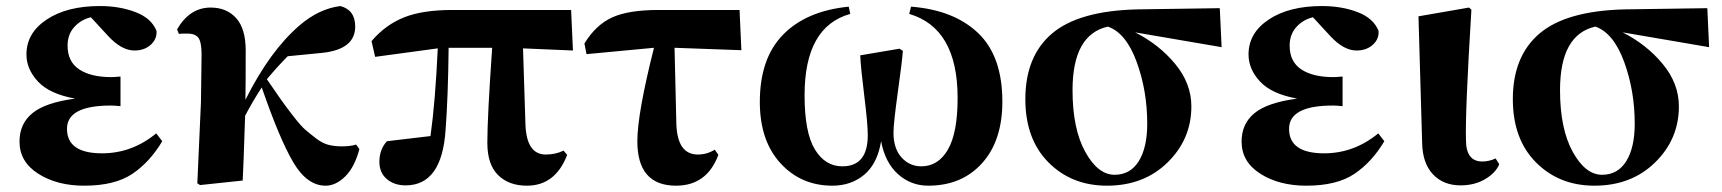

<svg xmlns="http://www.w3.org/2000/svg" viewBox="-20 -583 5561 620"><path d="M484.4 -152.3 503.9 -127Q463.9 -59.6 407.2 -21.5Q350.6 16.6 252 16.6Q164.1 16.6 103.5 -22Q43 -60.5 43 -126Q43 -183.6 85 -217.8Q127 -252 222.7 -264.6Q140.6 -279.3 103 -319.3Q65.4 -359.4 65.4 -407.2Q65.4 -476.6 130.9 -520Q196.3 -563.5 302.7 -563.5Q366.2 -563.5 417.5 -543.9Q468.8 -524.4 485.4 -483.4Q487.3 -457 466.8 -438.5Q446.3 -419.9 414.1 -419.9Q373 -419.9 330.1 -465.8L273.4 -527.3Q241.2 -519.5 219.7 -495.6Q198.2 -471.7 198.2 -435.5Q198.2 -383.8 235.8 -358.9Q273.4 -334 338.9 -334Q349.6 -334 369.1 -335.9V-240.2Q347.7 -242.2 337.9 -242.2Q196.3 -242.2 196.3 -167Q196.3 -87.9 309.6 -87.9Q406.2 -87.9 484.4 -152.3Z M1129.9 -116.2 1140.6 -101.6Q1125 -43 1094.7 -13.2Q1064.5 16.6 1031.2 16.6Q971.7 16.6 927.2 -58.6Q882.8 -133.8 825.2 -300.8Q793 -251 771.5 -209Q765.6 -28.3 763.7 0L626 14.6L617.2 8.8L628.9 -252.9L630.9 -406.2Q630.9 -447.3 620.6 -460.9Q610.4 -474.6 585 -474.6Q561.5 -474.6 557.6 -473.6L551.8 -488.3Q592.8 -558.6 660.2 -558.6Q711.9 -558.6 742.7 -524.4Q773.4 -490.2 773.4 -419.9Q773.4 -307.6 772.5 -260.7Q851.6 -418.9 947.3 -501Q1009.8 -554.7 1079.1 -563.5Q1127 -550.8 1127 -497.1Q1127 -422.9 1018.6 -412.1L909.2 -401.4Q875 -367.2 841.8 -327.1Q874 -280.3 887.7 -260.7Q901.4 -241.2 926.3 -209Q951.2 -176.8 965.3 -164.6Q979.5 -152.3 1000.5 -136.2Q1021.5 -120.1 1041 -115.2Q1060.5 -110.4 1084 -110.4Q1112.3 -110.4 1129.9 -116.2Z M1668.9 -426.8 1676.8 -179.7Q1680.7 -84 1742.2 -84Q1774.4 -84 1799.8 -96.7L1811.5 -83Q1773.4 16.6 1681.6 16.6Q1623 16.6 1588.4 -17.6Q1553.7 -51.8 1553.7 -122.1Q1553.7 -205.1 1569.3 -428.7H1428.7Q1426.8 -266.6 1418.9 -164.1Q1407.2 15.6 1290 15.6Q1252.9 15.6 1229 -4.9Q1205.1 -25.4 1205.1 -60.5Q1205.1 -100.6 1229.5 -127Q1299.8 -135.7 1370.1 -143.6Q1385.7 -253.9 1393.6 -426.8L1191.4 -399.4L1179.7 -450.2Q1224.6 -502.9 1284.7 -526.9Q1344.7 -550.8 1441.4 -550.8H1824.2L1830.1 -419.9Z M2158.2 -428.7 2164.1 -180.7Q2168 -84 2233.4 -84Q2262.7 -84 2288.1 -99.6L2299.8 -83Q2262.7 16.6 2163.1 16.6Q2038.1 16.6 2038.1 -127Q2038.1 -215.8 2091.8 -428.7L1874 -408.2L1867.2 -442.4Q1903.3 -502 1956.1 -526.4Q2008.8 -550.8 2106.4 -550.8H2368.2L2374 -420.9Z M2916 -538.1 2921.9 -561.5Q3060.5 -550.8 3138.7 -476.1Q3216.8 -401.4 3216.8 -254.9Q3216.8 -128.9 3151.4 -56.2Q3085.9 16.6 2977.5 16.6Q2920.9 16.6 2879.4 -21Q2837.9 -58.6 2825.2 -127Q2813.5 -54.7 2771 -19Q2728.5 16.6 2668 16.6Q2566.4 16.6 2500 -56.2Q2433.6 -128.9 2433.6 -253.9Q2433.6 -394.5 2508.8 -471.2Q2584 -547.9 2720.7 -561.5L2725.6 -538.1Q2578.1 -497.1 2578.1 -275.4Q2578.1 -155.3 2611.3 -100.6Q2644.5 -45.9 2700.2 -45.9Q2782.2 -45.9 2782.2 -146.5Q2782.2 -182.6 2771 -272.5Q2759.8 -362.3 2757.8 -404.3L2884.8 -425.8L2895.5 -418.9Q2893.6 -388.7 2879.4 -286.6Q2865.2 -184.6 2865.2 -154.3Q2865.2 -103.5 2891.1 -74.7Q2917 -45.9 2955.1 -45.9Q3009.8 -45.9 3041 -100.1Q3072.3 -154.3 3072.3 -266.6Q3072.3 -492.2 2916 -538.1Z M3579.1 -18.6Q3629.9 -18.6 3657.2 -62.5Q3684.6 -106.4 3684.6 -183.6Q3684.6 -290 3650.4 -383.3Q3616.2 -476.6 3557.6 -497.1Q3443.4 -471.7 3443.4 -292Q3443.4 -167 3484.4 -92.8Q3525.4 -18.6 3579.1 -18.6ZM3924.8 -430.7 3645.5 -478.5Q3722.7 -439.5 3774.9 -376.5Q3827.1 -313.5 3827.1 -239.3Q3827.1 -133.8 3750.5 -58.6Q3673.8 16.6 3554.7 16.6Q3440.4 16.6 3365.7 -58.6Q3291 -133.8 3291 -262.7Q3291 -401.4 3377 -474.6Q3462.9 -547.9 3651.4 -552.7L3918.9 -556.6Z M4430.7 -152.3 4450.2 -127Q4410.2 -59.6 4353.5 -21.5Q4296.9 16.6 4198.2 16.6Q4110.4 16.6 4049.8 -22Q3989.3 -60.5 3989.3 -126Q3989.3 -183.6 4031.2 -217.8Q4073.2 -252 4168.9 -264.6Q4086.9 -279.3 4049.3 -319.3Q4011.7 -359.4 4011.7 -407.2Q4011.7 -476.6 4077.1 -520Q4142.6 -563.5 4249 -563.5Q4312.5 -563.5 4363.8 -543.9Q4415 -524.4 4431.6 -483.4Q4433.6 -457 4413.1 -438.5Q4392.6 -419.9 4360.4 -419.9Q4319.3 -419.9 4276.4 -465.8L4219.7 -527.3Q4187.5 -519.5 4166 -495.6Q4144.5 -471.7 4144.5 -435.5Q4144.5 -383.8 4182.1 -358.9Q4219.7 -334 4285.2 -334Q4295.9 -334 4315.4 -335.9V-240.2Q4293.9 -242.2 4284.2 -242.2Q4142.6 -242.2 4142.6 -167Q4142.6 -87.9 4255.9 -87.9Q4352.5 -87.9 4430.7 -152.3Z M4696.3 15.6Q4640.6 15.6 4606.9 -20.5Q4573.2 -56.6 4572.3 -123L4560.5 -530.3L4723.6 -558.6L4731.4 -551.8Q4710.9 -216.8 4713.9 -130.9Q4713.9 -61.5 4766.6 -61.5Q4788.1 -61.5 4809.6 -71.3L4821.3 -52.7Q4810.5 -25.4 4776.4 -4.9Q4742.2 15.6 4696.3 15.6Z M5153.3 -18.6Q5204.1 -18.6 5231.4 -62.5Q5258.8 -106.4 5258.8 -183.6Q5258.8 -290 5224.6 -383.3Q5190.4 -476.6 5131.8 -497.1Q5017.6 -471.7 5017.6 -292Q5017.6 -167 5058.6 -92.8Q5099.6 -18.6 5153.3 -18.6ZM5499 -430.7 5219.7 -478.5Q5296.9 -439.5 5349.1 -376.5Q5401.4 -313.5 5401.4 -239.3Q5401.4 -133.8 5324.7 -58.6Q5248 16.6 5128.9 16.6Q5014.6 16.6 4939.9 -58.6Q4865.2 -133.8 4865.2 -262.7Q4865.2 -401.4 4951.2 -474.6Q5037.1 -547.9 5225.6 -552.7L5493.2 -556.6Z"/></svg>

Font: Bpmf Zihi Serif Heavy
Style: Heavy
Weight: 900
Foundry: But Ko
Version: Version 1.320